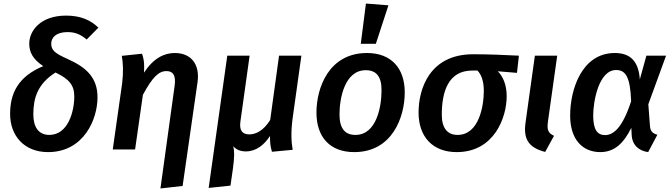

<svg xmlns="http://www.w3.org/2000/svg" viewBox="-20 -843 3790 1083"><path d="M353 -755C207 -755 145 -668 145 -597C145 -549 165 -509 224 -470C81 -411 37 -315 37 -200C37 -77 117 15 251 15C452 15 530 -169 530 -294C530 -401 472 -461 362 -510C288 -543 269 -560 269 -597C269 -630 295 -662 361 -662C402 -662 434 -650 469 -620L535 -687C493 -728 437 -755 353 -755ZM293 -434C370 -397 399 -363 399 -299C399 -214 364 -82 258 -82C198 -82 168 -126 168 -197C168 -289 191 -369 293 -434Z M885 220 1010 206 1094 -378C1109 -479 1059 -544 966 -544C906 -544 846 -515 792 -433C796 -493 789 -518 781 -540L667 -528C674 -489 677 -439 669 -373L616 0H742L786 -308C840 -408 875 -442 919 -442C953 -442 974 -422 965 -359Z M1631 -179 1680 -529H1554L1504 -166C1466 -106 1424 -85 1386 -85C1353 -85 1328 -101 1336 -157L1388 -529H1262L1157 217L1280 204L1294 107C1303 41 1302 8 1296 -18C1312 1 1336 11 1367 11C1426 11 1471 -27 1503 -76C1503 -43 1504 -19 1514 13L1631 2C1623 -41 1620 -99 1631 -179Z M2044 -823 2015 -596H2100L2171 -813ZM1978 15C2194 15 2263 -184 2263 -322C2263 -458 2187 -544 2050 -544C1835 -544 1765 -348 1765 -208C1765 -70 1841 15 1978 15ZM1985 -82C1926 -82 1895 -118 1895 -198C1895 -288 1924 -447 2043 -447C2102 -447 2133 -412 2132 -332C2132 -242 2104 -82 1985 -82Z M2556 15C2769 15 2838 -182 2838 -300C2838 -365 2817 -412 2788 -441L2896 -432L2907 -529C2827 -533 2736 -537 2649 -537C2404 -537 2341 -343 2341 -208C2341 -72 2420 15 2556 15ZM2561 -82C2503 -82 2472 -121 2472 -196C2472 -321 2506 -446 2645 -445H2673C2694 -424 2709 -387 2709 -331C2709 -245 2682 -82 2561 -82Z M3123 -529H2997L2944 -149C2931 -53 2967 -9 3055 14L3105 -77C3072 -92 3064 -110 3071 -159Z M3448 -544C3262 -544 3196 -339 3196 -191C3196 -55 3267 15 3366 15C3449 15 3500 -39 3541 -122L3543 -82C3546 -24 3584 8 3636 15L3688 -83C3659 -91 3648 -104 3646 -135L3637 -255L3737 -529H3626L3589 -395C3582 -497 3536 -544 3448 -544ZM3455 -448C3508 -448 3535 -411 3540 -272C3490 -118 3438 -81 3393 -81C3349 -81 3326 -112 3326 -192C3326 -270 3357 -448 3455 -448Z"/></svg>

Font: Fira Sans Medium
Style: Italic
Weight: 500
Italic angle: -8°
Designer: bBox Type GmbH & Carrois Corporate GbR & Edenspiekermann AG
Foundry: bBox Type GmbH & Carrois Corporate GbR & Edenspiekermann AG
Version: Version 4.301;PS 004.301;hotconv 1.0.88;makeotf.lib2.5.64775